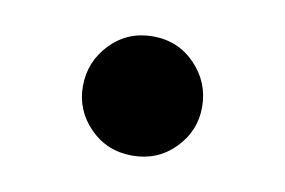

<svg xmlns="http://www.w3.org/2000/svg" viewBox="-36 -208 409 276"><g transform="rotate(10 169.0 -70.0)"><path d="M169 17Q132 17 107 -8.5Q82 -34 82 -69Q82 -105 107 -131Q132 -157 169 -157Q206 -157 231 -131Q256 -105 256 -69Q256 -34 231 -8.5Q206 17 169 17Z"/></g></svg>

Font: Noto Serif JP ExtraBold
Style: Regular
Weight: 800
Designer: Ryoko NISHIZUKA 西塚涼子 (kana & ideographs); Frank Grießhammer (Latin, Greek & Cyrillic); Wenlong ZHANG 张文龙 (bopomofo); San
Foundry: Adobe
Version: Version 2.003-H1;hotconv 1.1.1;makeotfexe 2.6.0